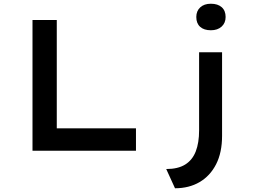

<svg xmlns="http://www.w3.org/2000/svg" viewBox="-20 -807 1384 1028"><path d="M154 0V-700H284V-120H708V0ZM917 201 870 98Q933 98 971.5 74Q1010 50 1028 4Q1046 -42 1046 -109V-527H1169V-80Q1169 10 1137 72.5Q1105 135 1048.5 168Q992 201 917 201ZM1109 -645Q1072 -645 1051.5 -663.5Q1031 -682 1031 -716Q1031 -748 1052 -767.5Q1073 -787 1109 -787Q1146 -787 1167 -768.5Q1188 -750 1188 -716Q1188 -684 1166.5 -664.5Q1145 -645 1109 -645Z"/></svg>

Font: Lexend Peta Medium
Style: Regular
Weight: 500
Designer: Bonnie Shaver-Troup, Thomas Jockin
Foundry: Lexend
Version: Version 1.007